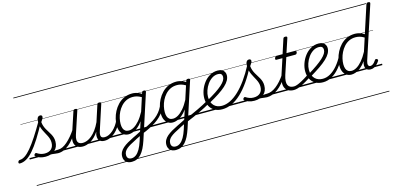

<svg xmlns="http://www.w3.org/2000/svg" viewBox="-265 -1582 5497 2667"><g transform="rotate(-15 2483.0 -248.0)"><path d="M-147 17Q-158 17 -161.5 9.5Q-165 2 -162.5 -7Q-160 -16 -152.5 -23.5Q-145 -31 -133 -31Q-99 -31 -59 -57.5Q-19 -84 28 -140Q75 -196 132.5 -283.5Q190 -371 260 -493L290 -477Q219 -343 159.5 -249Q100 -155 48 -96Q-4 -37 -51.5 -10Q-99 17 -147 17ZM405 17Q387 17 366.5 13.5Q346 10 320.5 8Q295 6 261 10L289 -13Q322 -22 345.5 -25.5Q369 -29 387 -30Q405 -31 421 -31Q430 -31 433.5 -23.5Q437 -16 434.5 -7Q432 2 424.5 9.5Q417 17 405 17ZM223 19Q179 19 142.5 6.5Q106 -6 86 -25Q78 -32 78 -40Q78 -48 87 -57Q96 -66 103 -66Q110 -66 121 -58Q141 -45 167.5 -36Q194 -27 224 -27Q286 -27 319.5 -59.5Q353 -92 353 -151Q353 -179 345.5 -204Q338 -229 325.5 -253Q313 -277 299.5 -301.5Q286 -326 273.5 -352.5Q261 -379 253.5 -408.5Q246 -438 246 -473Q246 -514 258.5 -534.5Q271 -555 297 -555Q312 -555 318 -547Q324 -539 324 -530Q324 -517 316.5 -502.5Q309 -488 289 -461Q292 -429 301.5 -402Q311 -375 324.5 -351Q338 -327 352.5 -304.5Q367 -282 380 -258.5Q393 -235 401 -209Q409 -183 409 -151Q409 -72 358.5 -26.5Q308 19 223 19ZM0 369H550V379H0ZM0 -20H550V0H0ZM0 -505H550V-500H0ZM0 -889H550V-879H0Z M404 17Q393 17 388.5 9.5Q384 2 385.5 -7Q387 -16 395.5 -23.5Q404 -31 419 -31Q450 -31 482.5 -46.5Q515 -62 549 -91.5Q583 -121 618 -162.5Q653 -204 688 -257Q695 -268 704 -266.5Q713 -265 717.5 -257Q722 -249 716 -239Q679 -178 641.5 -130Q604 -82 565.5 -49.5Q527 -17 486.5 0Q446 17 404 17ZM550 369V379ZM550 -20V0ZM550 -505V-500ZM550 -889V-879Z M761 16Q714 16 682 -5Q650 -26 642 -68.5Q634 -111 655 -176L760 -494Q764 -506 770.5 -510.5Q777 -515 790 -515Q807 -515 813 -509Q819 -503 815 -491L708 -167Q694 -125 696 -94.5Q698 -64 717.5 -48.5Q737 -33 775 -33Q803 -33 835.5 -45.5Q868 -58 901.5 -85.5Q935 -113 967.5 -156.5Q1000 -200 1029 -262L1105 -496Q1109 -508 1115 -512Q1121 -516 1135 -516Q1151 -516 1157.5 -510.5Q1164 -505 1160 -493L1043 -134Q1026 -81 1035.5 -56Q1045 -31 1090 -31Q1100 -31 1103.5 -23.5Q1107 -16 1105.5 -7Q1104 2 1096 9.5Q1088 17 1074 17Q1048 17 1028.5 9.5Q1009 2 997 -12Q985 -26 981.5 -47Q978 -68 981 -94L992 -135Q964 -92 933.5 -63Q903 -34 872.5 -16.5Q842 1 813.5 8.5Q785 16 761 16ZM550 369H1221V379H550ZM550 -20H1221V0H550ZM550 -505H1221V-500H550ZM550 -889H1221V-879H550Z M1074 17Q1063 17 1058.5 9.5Q1054 2 1055.5 -7Q1057 -16 1065.5 -23.5Q1074 -31 1089 -31Q1119 -31 1149.5 -45.5Q1180 -60 1208.5 -85.5Q1237 -111 1261 -145Q1285 -179 1302 -217Q1307 -228 1315.5 -228Q1324 -228 1331 -220.5Q1338 -213 1334 -203Q1315 -157 1287.5 -117Q1260 -77 1226.5 -47Q1193 -17 1154.5 0Q1116 17 1074 17ZM1220 369V379ZM1220 -20V0ZM1220 -505V-500ZM1220 -889V-879Z M1363 398Q1308 398 1279 368.5Q1250 339 1250 294Q1250 257 1266 227Q1282 197 1311.5 171.5Q1341 146 1381.5 122.5Q1422 99 1470 76Q1489 67 1507.5 58Q1526 49 1544 39.5Q1562 30 1580 21L1624 -115Q1588 -65 1551.5 -36Q1515 -7 1481.5 5Q1448 17 1421 17Q1379 17 1349.5 -3Q1320 -23 1304 -59.5Q1288 -96 1288 -146Q1288 -190 1300 -241Q1312 -292 1337.5 -341Q1363 -390 1401.5 -430.5Q1440 -471 1492 -495Q1544 -519 1610 -519Q1632 -519 1655.5 -514Q1679 -509 1701 -500Q1723 -491 1742 -477L1748 -496Q1752 -507 1758 -511Q1764 -515 1777 -515Q1796 -515 1800.5 -507.5Q1805 -500 1801 -488L1592 155Q1572 215 1549 260.5Q1526 306 1498 337Q1470 368 1437 383Q1404 398 1363 398ZM1372 349Q1406 349 1436.5 326.5Q1467 304 1492.5 259.5Q1518 215 1539 151L1561 81Q1548 87 1535 93.5Q1522 100 1509.5 106Q1497 112 1484 120Q1443 140 1410 159Q1377 178 1354 197Q1331 216 1319 238Q1307 260 1307 288Q1307 305 1313.5 319Q1320 333 1334.5 341Q1349 349 1372 349ZM1435 -33Q1471 -33 1509.5 -55.5Q1548 -78 1588 -124Q1628 -170 1666 -242L1728 -434Q1692 -455 1663 -462.5Q1634 -470 1607 -470Q1553 -470 1511 -449.5Q1469 -429 1437.5 -394Q1406 -359 1385.5 -317Q1365 -275 1355.5 -231.5Q1346 -188 1346 -150Q1346 -114 1355.5 -87.5Q1365 -61 1385 -47Q1405 -33 1435 -33ZM1221 369H1856V379H1221ZM1221 -20H1856V0H1221ZM1221 -505H1856V-500H1221ZM1221 -889H1856V-879H1221Z M1612 57Q1604 61 1598.5 56Q1593 51 1591 42.5Q1589 34 1591.5 26Q1594 18 1602 15Q1655 -7 1701.5 -30Q1748 -53 1787.5 -78.5Q1827 -104 1858.5 -135Q1890 -166 1914 -203.5Q1938 -241 1953 -286Q1957 -298 1967 -298.5Q1977 -299 1984.5 -292.5Q1992 -286 1988 -275Q1971 -221 1944 -178.5Q1917 -136 1882 -102Q1847 -68 1804 -40Q1761 -12 1713 12Q1665 36 1612 57ZM1856 369V379ZM1856 -20V0ZM1856 -505V-500ZM1856 -889V-879Z M1998 398Q1943 398 1914 368.5Q1885 339 1885 294Q1885 257 1901 227Q1917 197 1946.5 171.5Q1976 146 2016.5 122.5Q2057 99 2105 76Q2124 67 2142.5 58Q2161 49 2179 39.5Q2197 30 2215 21L2259 -115Q2223 -65 2186.5 -36Q2150 -7 2116.5 5Q2083 17 2056 17Q2014 17 1984.5 -3Q1955 -23 1939 -59.5Q1923 -96 1923 -146Q1923 -190 1935 -241Q1947 -292 1972.5 -341Q1998 -390 2036.5 -430.5Q2075 -471 2127 -495Q2179 -519 2245 -519Q2267 -519 2290.5 -514Q2314 -509 2336 -500Q2358 -491 2377 -477L2383 -496Q2387 -507 2393 -511Q2399 -515 2412 -515Q2431 -515 2435.5 -507.5Q2440 -500 2436 -488L2227 155Q2207 215 2184 260.5Q2161 306 2133 337Q2105 368 2072 383Q2039 398 1998 398ZM2007 349Q2041 349 2071.5 326.5Q2102 304 2127.5 259.5Q2153 215 2174 151L2196 81Q2183 87 2170 93.5Q2157 100 2144.5 106Q2132 112 2119 120Q2078 140 2045 159Q2012 178 1989 197Q1966 216 1954 238Q1942 260 1942 288Q1942 305 1948.5 319Q1955 333 1969.5 341Q1984 349 2007 349ZM2070 -33Q2106 -33 2144.5 -55.5Q2183 -78 2223 -124Q2263 -170 2301 -242L2363 -434Q2327 -455 2298 -462.5Q2269 -470 2242 -470Q2188 -470 2146 -449.5Q2104 -429 2072.5 -394Q2041 -359 2020.5 -317Q2000 -275 1990.5 -231.5Q1981 -188 1981 -150Q1981 -114 1990.5 -87.5Q2000 -61 2020 -47Q2040 -33 2070 -33ZM1856 369H2491V379H1856ZM1856 -20H2491V0H1856ZM1856 -505H2491V-500H1856ZM1856 -889H2491V-879H1856Z M2248 60Q2241 63 2237 58Q2233 53 2231.5 44Q2230 35 2232.5 26.5Q2235 18 2241 15Q2293 -6 2341 -27.5Q2389 -49 2432.5 -69.5Q2476 -90 2513 -109.5Q2550 -129 2579 -146Q2586 -150 2591.5 -145.5Q2597 -141 2600 -133Q2603 -125 2603 -117.5Q2603 -110 2597 -106Q2565 -87 2526.5 -67Q2488 -47 2444 -26Q2400 -5 2351 16.5Q2302 38 2248 60ZM2491 369V379ZM2491 -20V0ZM2491 -505V-500ZM2491 -889V-879Z M2765 18Q2701 18 2655.5 -8Q2610 -34 2585.5 -82Q2561 -130 2561 -195Q2561 -249 2581 -306Q2601 -363 2637.5 -411Q2674 -459 2725 -489Q2776 -519 2839 -519Q2877 -519 2900.5 -506Q2924 -493 2935.5 -472Q2947 -451 2947 -426Q2947 -388 2927 -351.5Q2907 -315 2866 -277.5Q2825 -240 2763 -199.5Q2701 -159 2616 -112L2598 -154Q2675 -197 2730 -233.5Q2785 -270 2821 -302Q2857 -334 2874 -362Q2891 -390 2891 -416Q2891 -442 2876.5 -456Q2862 -470 2832 -470Q2785 -470 2745.5 -444.5Q2706 -419 2677 -378Q2648 -337 2632 -289.5Q2616 -242 2616 -199Q2616 -154 2629 -122Q2642 -90 2663.5 -69.5Q2685 -49 2713 -39.5Q2741 -30 2773 -30Q2782 -30 2785 -22.5Q2788 -15 2787 -5.5Q2786 4 2780 11Q2774 18 2765 18ZM2491 369H2979V379H2491ZM2491 -20H2979V0H2491ZM2491 -505H2979V-500H2491ZM2491 -889H2979V-879H2491Z M2766 18Q2753 18 2748 11Q2743 4 2744.5 -5.5Q2746 -15 2753.5 -22.5Q2761 -30 2773 -30Q2832 -30 2893.5 -60Q2955 -90 3017 -148.5Q3079 -207 3139.5 -291.5Q3200 -376 3258 -486Q3263 -495 3272 -494Q3281 -493 3287.5 -485Q3294 -477 3288 -464Q3230 -349 3167.5 -259Q3105 -169 3039 -107Q2973 -45 2904.5 -13.5Q2836 18 2766 18ZM2978 369H3003V379H2978ZM2978 -20H3003V0H2978ZM2978 -505H3003V-500H2978ZM2978 -889H3003V-879H2978Z M3409 17Q3391 17 3370.5 13.5Q3350 10 3324.5 8Q3299 6 3265 10L3293 -13Q3326 -22 3349.5 -25.5Q3373 -29 3391 -30Q3409 -31 3425 -31Q3434 -31 3437.5 -23.5Q3441 -16 3438.5 -7Q3436 2 3428.5 9.5Q3421 17 3409 17ZM3227 19Q3183 19 3146.5 6.5Q3110 -6 3090 -25Q3082 -32 3082 -40Q3082 -48 3091 -57Q3100 -66 3107 -66Q3114 -66 3125 -58Q3145 -45 3171.5 -36Q3198 -27 3228 -27Q3290 -27 3323.5 -59.5Q3357 -92 3357 -151Q3357 -179 3349.5 -204Q3342 -229 3329.5 -253Q3317 -277 3303.5 -301.5Q3290 -326 3277.5 -352.5Q3265 -379 3257.5 -408.5Q3250 -438 3250 -473Q3250 -514 3262.5 -534.5Q3275 -555 3301 -555Q3316 -555 3322 -547Q3328 -539 3328 -530Q3328 -517 3320.5 -502.5Q3313 -488 3293 -461Q3296 -429 3305.5 -402Q3315 -375 3328.5 -351Q3342 -327 3356.5 -304.5Q3371 -282 3384 -258.5Q3397 -235 3405 -209Q3413 -183 3413 -151Q3413 -72 3362.5 -26.5Q3312 19 3227 19ZM3004 369H3554V379H3004ZM3004 -20H3554V0H3004ZM3004 -505H3554V-500H3004ZM3004 -889H3554V-879H3004Z M3408 17Q3397 17 3392.5 9.5Q3388 2 3389.5 -7Q3391 -16 3399.5 -23.5Q3408 -31 3423 -31Q3453 -31 3486 -44Q3519 -57 3553 -83Q3587 -109 3623 -149Q3659 -189 3695 -244Q3703 -257 3712 -255Q3721 -253 3725.5 -243.5Q3730 -234 3723 -225Q3683 -161 3643.5 -115Q3604 -69 3564.5 -40Q3525 -11 3486 3Q3447 17 3408 17ZM3554 369V379ZM3554 -20V0ZM3554 -505V-500ZM3554 -889V-879Z M3795 17Q3751 17 3720.5 1Q3690 -15 3674 -45Q3658 -75 3658.5 -118.5Q3659 -162 3677 -217L3754 -452H3668Q3657 -452 3654.5 -458.5Q3652 -465 3655 -477Q3659 -489 3665.5 -494.5Q3672 -500 3682 -500H3769L3837 -709Q3841 -721 3847.5 -725.5Q3854 -730 3868 -730Q3885 -730 3891 -724Q3897 -718 3893 -706L3825 -500H3953Q3964 -500 3966.5 -494Q3969 -488 3966 -476Q3962 -463 3955.5 -457.5Q3949 -452 3939 -452H3810L3733 -219Q3717 -169 3715 -133Q3713 -97 3724 -74.5Q3735 -52 3756.5 -41.5Q3778 -31 3809 -31Q3819 -31 3823 -23.5Q3827 -16 3826 -7Q3825 2 3817 9.5Q3809 17 3795 17ZM3554 369H3942V379H3554ZM3554 -20H3942V0H3554ZM3554 -505H3942V-500H3554ZM3554 -889H3942V-879H3554Z M3795 17Q3784 17 3779.5 9.5Q3775 2 3776.5 -7Q3778 -16 3786.5 -23.5Q3795 -31 3810 -31Q3827 -31 3854 -40Q3881 -49 3924 -72Q3967 -95 4031 -137Q4040 -143 4047 -140Q4054 -137 4058 -129Q4062 -121 4060.5 -112Q4059 -103 4051 -98Q3980 -52 3932.5 -27Q3885 -2 3852.5 7.5Q3820 17 3795 17ZM3941 369V379ZM3941 -20V0ZM3941 -505V-500ZM3941 -889V-879Z M4051 -144Q4127 -190 4181.5 -228.5Q4236 -267 4272 -300Q4308 -333 4325 -361.5Q4342 -390 4342 -416Q4342 -442 4327.5 -456Q4313 -470 4283 -470Q4236 -470 4196.5 -444.5Q4157 -419 4128 -378Q4099 -337 4083 -289.5Q4067 -242 4067 -199Q4067 -154 4080 -122Q4093 -90 4114.5 -69.5Q4136 -49 4164 -39.5Q4192 -30 4224 -30Q4234 -30 4238.5 -22.5Q4243 -15 4241 -5.5Q4239 4 4232.5 11Q4226 18 4216 18Q4152 18 4106.5 -8Q4061 -34 4036.5 -82Q4012 -130 4012 -195Q4012 -249 4032 -306Q4052 -363 4088.5 -411Q4125 -459 4176 -489Q4227 -519 4290 -519Q4328 -519 4351.5 -506Q4375 -493 4386.5 -472Q4398 -451 4398 -426Q4398 -388 4378 -351Q4358 -314 4317 -275.5Q4276 -237 4214 -194.5Q4152 -152 4068 -102ZM3942 369H4430V379H3942ZM3942 -20H4430V0H3942ZM3942 -505H4430V-500H3942ZM3942 -889H4430V-879H3942Z M4215 18Q4205 18 4200 11Q4195 4 4196 -5.5Q4197 -15 4204 -22.5Q4211 -30 4224 -30Q4280 -30 4333 -60.5Q4386 -91 4435.5 -149Q4485 -207 4527 -290Q4530 -297 4539.5 -297.5Q4549 -298 4555.5 -292Q4562 -286 4558 -277Q4514 -183 4459.5 -117Q4405 -51 4343.5 -16.5Q4282 18 4215 18ZM4429 369V379ZM4429 -20V0ZM4429 -505V-500ZM4429 -889V-879Z M4625 17Q4583 17 4553 -3Q4523 -23 4507 -59.5Q4491 -96 4491 -146Q4491 -190 4503.5 -241Q4516 -292 4541 -341Q4566 -390 4604.5 -430.5Q4643 -471 4695 -495Q4747 -519 4814 -519Q4847 -519 4882 -508Q4917 -497 4946 -477L5075 -873Q5079 -885 5085.5 -889.5Q5092 -894 5105 -894Q5123 -894 5128 -886.5Q5133 -879 5129 -867L4882 -113Q4870 -72 4877.5 -51.5Q4885 -31 4907 -31Q4923 -31 4938 -40Q4953 -49 4966 -63.5Q4979 -78 4989 -94Q4994 -101 5001 -104Q5008 -107 5018 -100Q5030 -94 5031 -86.5Q5032 -79 5027 -71Q5014 -50 4995.5 -30Q4977 -10 4953 3Q4929 16 4899 16Q4871 16 4852 4Q4833 -8 4825.5 -31Q4818 -54 4824 -88Q4826 -96 4828.5 -104.5Q4831 -113 4833 -120Q4796 -68 4758.5 -37.5Q4721 -7 4686.5 5Q4652 17 4625 17ZM4549 -150Q4549 -114 4558.5 -87.5Q4568 -61 4588 -47Q4608 -33 4639 -33Q4674 -33 4713 -56Q4752 -79 4792 -125.5Q4832 -172 4871 -245L4932 -433Q4896 -455 4866.5 -462.5Q4837 -470 4810 -470Q4756 -470 4714 -449.5Q4672 -429 4641 -394Q4610 -359 4589.5 -317Q4569 -275 4559 -231.5Q4549 -188 4549 -150ZM4430 369H5071V379H4430ZM4430 -20H5071V0H4430ZM4430 -505H5071V-500H4430ZM4430 -889H5071V-879H4430Z"/></g></svg>

Font: Playwrite HR Guides
Style: Regular
Weight: 400
Designer: Veronika Burian, José Scaglione
Foundry: TypeTogether
Version: Version 1.003